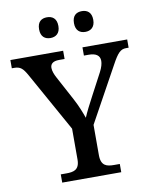

<svg xmlns="http://www.w3.org/2000/svg" viewBox="-100 -984 848 1057"><g transform="rotate(-10 323.5 -455.5)"><path d="M431 -795C460 -795 485 -811 485 -853C485 -896 460 -911 431 -911C401 -911 377 -896 377 -853C377 -811 401 -795 431 -795ZM236 -795C265 -795 290 -811 290 -853C290 -896 265 -911 236 -911C206 -911 182 -896 182 -853C182 -811 206 -795 236 -795ZM161 0H491V-46H459C419 -46 386 -53 386 -114V-283L555 -590C588 -651 605 -668 635 -668H650V-714H400V-668H427C467 -668 489 -653 489 -623C489 -608 484 -588 471 -563L409 -446C386 -403 364 -360 351 -329C340 -360 325 -399 303 -440L229 -578C221 -593 212 -614 212 -632C212 -652 224 -668 261 -668H292V-714H-3V-668H10C45 -668 59 -654 81 -615L266 -283V-111C266 -52 232 -46 192 -46H161Z"/></g></svg>

Font: Noto Naskh Arabic UI Medium
Style: Regular
Weight: 500
Designer: Monotype Design Team, David Williams, Mohamad Dakak and Nizar Qandah
Foundry: Monotype Imaging Inc.
Version: Version 2.014